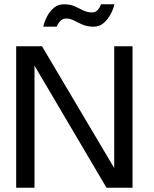

<svg xmlns="http://www.w3.org/2000/svg" viewBox="-20 -876 718 896"><path d="M135.5 -579 141 -578V0H55.5V-660H176L518.5 -82.5L513 -81.5V-660H598.5V0H477ZM182 -751.5Q187 -774.5 199.2 -798.5Q211.5 -822.5 231.2 -839.2Q251 -856 277.5 -856Q308 -856 329 -846.5Q350 -837 368.5 -827.5Q387 -818 409.5 -818Q427 -818 437.5 -831Q448 -844 451 -856H514Q509 -834 496.2 -809.8Q483.5 -785.5 463.8 -768.5Q444 -751.5 417.5 -751.5Q387 -751.5 365.5 -761Q344 -770.5 326 -780Q308 -789.5 288 -789.5Q271.5 -789.5 260.2 -776.8Q249 -764 245 -751.5Z"/></svg>

Font: League Spartan Thin
Style: Regular
Weight: 400
Version: Version 2.002